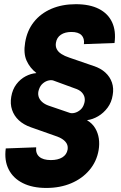

<svg xmlns="http://www.w3.org/2000/svg" viewBox="-20 -759 585 925"><path d="M203.1 146.5Q136.2 146.5 89.6 123Q43 99.6 21.5 56.6Q0 13.7 7.8 -43.9L154.3 -49.3Q150.9 -20 169.2 -3.9Q187.5 12.2 225.1 12.2Q258.8 12.2 280 -0.7Q301.3 -13.7 305.7 -38.1Q308.1 -54.2 301.8 -66.4Q295.4 -78.6 281.5 -88.1Q267.6 -97.7 246.1 -104.5L128.4 -146Q93.8 -158.2 70.8 -179.4Q47.9 -200.7 38.1 -229.7Q28.3 -258.8 34.2 -293Q40 -328.1 58.8 -353Q77.6 -377.9 103.3 -391.4Q128.9 -404.8 154.3 -406.7L154.8 -407.7Q124 -431.6 108.2 -466.6Q92.3 -501.5 101.1 -554.2Q110.4 -611.8 143.1 -653.1Q175.8 -694.3 227.5 -716.6Q279.3 -738.8 345.2 -738.8Q412.1 -738.8 456.3 -716.3Q500.5 -693.8 520 -651.9Q539.6 -609.9 531.7 -551.8L384.3 -546.4Q387.7 -574.2 372.6 -589.6Q357.4 -605 324.2 -605Q293 -605 273.2 -591.6Q253.4 -578.1 249.5 -553.2Q246.6 -536.1 253.4 -522.5Q260.3 -508.8 275.9 -498.8Q291.5 -488.8 314 -481.4L431.6 -440.9Q464.8 -430.2 487.3 -409.7Q509.8 -389.2 519.3 -361.3Q528.8 -333.5 522.9 -300.8Q517.6 -266.1 498.3 -240.2Q479 -214.4 452.9 -199Q426.8 -183.6 399.9 -180.2L399.4 -179.7Q424.8 -164.6 438.5 -141.6Q452.1 -118.7 456.1 -91.6Q460 -64.5 455.1 -35.6Q445.8 19 410.9 60.3Q376 101.6 322.8 124Q269.5 146.5 203.1 146.5ZM315.9 -215.3Q325.7 -211.9 339.8 -215.3Q354 -218.8 366.9 -229.7Q379.9 -240.7 385.3 -259.3Q390.1 -273.4 387.7 -287.6Q385.3 -301.8 374 -314Q362.8 -326.2 339.4 -333.5L238.3 -370.6Q228.5 -374.5 214.1 -371.3Q199.7 -368.2 186.8 -357.4Q173.8 -346.7 167.5 -327.6Q161.6 -310.5 165.5 -295.4Q169.4 -280.3 182.1 -268.6Q194.8 -256.8 214.4 -250Z"/></svg>

Font: Inter 28pt ExtraBold
Style: Italic
Weight: 800
Italic angle: -9.3988°
Designer: Rasmus Andersson
Foundry: rsms
Version: Version 4.001;git-66647c0bb